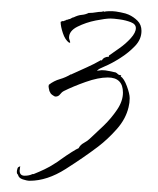

<svg xmlns="http://www.w3.org/2000/svg" viewBox="-20 -580 282 342"><path d="M33 -258Q28 -258 20.5 -260.5Q13 -263 12 -269Q10 -270 10 -274Q10 -276 11 -279.5Q12 -283 15 -283V-284H16Q16 -282 15.5 -280Q15 -278 15 -276Q15 -267 24 -267Q32 -267 38 -270H40Q50 -274 59.5 -278.5Q69 -283 78 -289Q80 -290 89 -296.5Q98 -303 107.5 -309Q117 -315 120 -316Q123 -322 129.5 -325.5Q136 -329 140 -333Q151 -343 164.5 -356Q178 -369 188.5 -384.5Q199 -400 199 -415Q199 -442 172 -442Q155 -442 132.5 -434Q110 -426 94 -418Q90 -416 87 -412Q84 -408 79 -408Q77 -408 73 -411Q69 -414 69 -417H68Q68 -419 67 -422.5Q66 -426 67 -429Q76 -436 86.5 -439Q97 -442 107 -448L108 -447V-448Q121 -454 134.5 -460Q148 -466 160 -473L161 -472Q165 -479 174 -479V-481Q181 -486 192.5 -494Q204 -502 213 -512Q222 -522 222 -530Q222 -537 213 -540.5Q204 -544 193 -545.5Q182 -547 177 -547Q168 -547 150.5 -543.5Q133 -540 118 -532.5Q103 -525 103 -513Q103 -511 104 -508.5Q105 -506 105 -504H103Q96 -509 92 -521Q88 -533 88 -541L90 -542Q91 -543 91.5 -542.5Q92 -542 92 -542Q94 -543 96 -543.5Q98 -544 99 -545H101Q102 -546 103.5 -546Q105 -546 106 -547L110 -549H111Q119 -553 125.5 -553.5Q132 -554 138 -557H140Q145 -557 150.5 -558Q156 -559 161 -559L165 -560V-559Q169 -560 173 -560Q177 -560 181 -560Q185 -560 195 -558Q205 -556 209 -554Q218 -550 225 -543Q232 -536 232 -525Q232 -510 220.5 -498Q209 -486 194 -476.5Q179 -467 167 -462Q155 -457 154 -455Q154 -455 153.5 -455Q153 -455 153 -454Q155 -454 157.5 -454.5Q160 -455 161 -455Q168 -455 174 -453.5Q180 -452 186 -451Q188 -450 190 -448Q192 -446 196 -446L195 -444Q201 -440 206 -426.5Q211 -413 211 -405Q211 -401 210.5 -397Q210 -393 209 -389Q204 -368 188 -350Q172 -332 155 -319Q130 -300 97 -279Q64 -258 33 -258Z"/></svg>

Font: Qwitcher Grypen
Style: Regular
Weight: 400
Designer: Robert E. Leuschke
Foundry: Robert E. Leuschke
Version: Version 1.100; ttfautohint (v1.8.3)